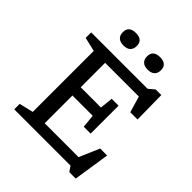

<svg xmlns="http://www.w3.org/2000/svg" viewBox="-254 -1056 1242 1242"><g transform="rotate(45 367.0 -435.0)"><path d="M514.5 -494V-366V-238.5H451.5L442.5 -329.5H195.5V-405H442.5L451.5 -494ZM664.5 -517.5H598L554 -668L592.5 -628.5H195.5V-704H570L610 -738H661.5ZM550 -36 626.5 -214 690 -213.5 652 35.5H593L569 0H195.5V-75.5H583ZM54 0V-50L150.5 -73V-631L54 -653.5V-704H257V0ZM261.5 -791.5Q230 -791.5 213.8 -806.8Q197.5 -822 197.5 -850Q197.5 -878.5 213.8 -892.2Q230 -906 261.5 -906Q293 -906 309 -892.2Q325 -878.5 325 -850Q325 -822 309 -806.8Q293 -791.5 261.5 -791.5ZM482.5 -791.5Q451.5 -791.5 435.2 -806.8Q419 -822 419 -850Q419 -878.5 435.2 -892.2Q451.5 -906 482.5 -906Q514 -906 530.2 -892.2Q546.5 -878.5 546.5 -850Q546.5 -822 530.2 -806.8Q514 -791.5 482.5 -791.5Z"/></g></svg>

Font: Newsreader 7pt
Style: Regular
Weight: 400
Designer: Hugues Gentile
Foundry: Production Type
Version: Version 1.003